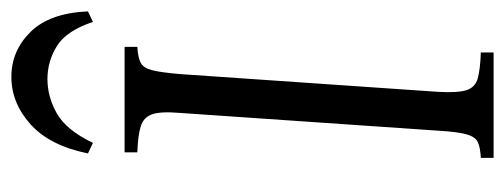

<svg xmlns="http://www.w3.org/2000/svg" viewBox="-302 -608 909 346"><g transform="rotate(-90 153.0 -434.5)"><path d="M42 0V-23Q61 -24 70.5 -28.5Q80 -33 84.5 -49Q89 -65 91 -100L123 -565Q126 -600 120.5 -615.5Q115 -631 98.5 -636Q82 -641 52 -642V-665H242V-642Q223 -641 213.5 -636Q204 -631 200 -615.5Q196 -600 193 -565L161 -100Q159 -65 164 -49Q169 -33 185.5 -28.5Q202 -24 232 -23V0ZM69 -722 50 -731Q64 -800 102.5 -834.5Q141 -869 188 -869Q235 -869 269 -834.5Q303 -800 306 -731L287 -722Q271 -770 243.5 -787Q216 -804 184 -804Q152 -804 122 -787Q92 -770 69 -722Z"/></g></svg>

Font: Bona Nova
Style: Italic
Weight: 400
Italic angle: -4°
Designer: Mateusz Machalski
Foundry: Capitalics
Version: Version 4.001; ttfautohint (v1.8.3)